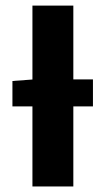

<svg xmlns="http://www.w3.org/2000/svg" viewBox="-20 -672 380 692"><path d="M24.8 -288.6V-380.1L102.2 -385.8H315V-288.6ZM96.9 0V-651.8H244.3V0Z"/></svg>

Font: Source Sans Variable
Style: Regular
Weight: 200
Designer: Paul D. Hunt
Foundry: Adobe Systems Incorporated
Version: Version 3.006;hotconv 1.0.111;makeotfexe 2.5.65597